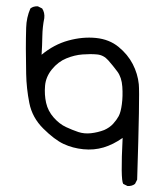

<svg xmlns="http://www.w3.org/2000/svg" viewBox="-20 -542 540 620"><path d="M391.6 58.6 377.9 51.8Q369.1 38.1 376 -96.7Q345.7 -75.2 314.5 -65.9Q283.2 -56.6 249 -60.1Q214.8 -63.5 185.5 -77.1Q156.2 -90.8 120.1 -126.5Q84 -162.1 74.7 -209.5Q65.4 -256.8 64.5 -303.2Q63.5 -349.6 63.5 -384.8Q63.5 -419.9 64.5 -452.6Q65.4 -485.4 78.1 -514.6Q87.9 -522.5 102.5 -521.5L116.2 -514.6Q125 -501 123 -483.4Q117.2 -455.1 116.7 -424.8Q116.2 -394.5 114.3 -365.2Q154.3 -398.4 200.7 -411.1Q247.1 -423.8 290 -419.4Q333 -415 362.8 -390.6Q392.6 -366.2 408.7 -335Q424.8 -303.7 428.2 -270Q431.6 -236.3 422.9 38.1L416 51.8Q406.2 59.6 391.6 58.6ZM316.4 -122.1Q334 -129.9 345.2 -142.1Q356.4 -154.3 363.3 -167Q370.1 -179.7 373.5 -205.6Q377 -231.4 375 -261.7Q373 -292 358.9 -311Q344.7 -330.1 329.6 -347.2Q314.5 -364.3 293.5 -366.2Q272.5 -368.2 246.6 -366.2Q220.7 -364.3 194.3 -353.5Q168 -342.8 147.9 -318.4Q127.9 -293.9 125.5 -265.1Q123 -236.3 128.9 -210Q134.8 -183.6 153.3 -162.6Q171.9 -141.6 192.9 -131.8Q213.9 -122.1 232.9 -115.7Q252 -109.4 273.9 -111.8Q295.9 -114.3 316.4 -122.1Z"/></svg>

Font: NaikaiFont
Style: Regular
Weight: 400
Version: Version 1.67